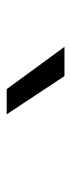

<svg xmlns="http://www.w3.org/2000/svg" viewBox="170 -1018 222 603"><g transform="rotate(90 281.5 -717.0)"><path d="M260.5 -626.5 127.5 -808H219.5L339.5 -626.5Z"/></g></svg>

Font: Encode Sans SC SemiExpanded
Style: Regular
Weight: 400
Width: 6
Designer: Multiple Designers
Foundry: Impallari Type
Version: Version 3.002